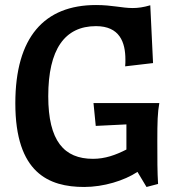

<svg xmlns="http://www.w3.org/2000/svg" viewBox="-20 -732 697 764"><path d="M614 -322H352L361 -231L483 -237V-137C440 -115 398 -100 350 -100C235 -100 172 -171 172 -349C172 -535 237 -628 362 -628C456 -628 479 -564 479 -495C479 -486 479 -477 478 -468L589 -481L578 -711C551 -703 529 -700 508 -700C465 -700 427 -712 362 -712C156 -712 41 -584 41 -321C41 -44 174 12 315 12C392 12 474 -13 527 -48L563 12L609 0C606 -49 606 -94 606 -171C606 -246 607 -284 614 -322Z"/></svg>

Font: CantoraOne
Style: Regular
Weight: 400
Designer: Pablo Impallari, Rodrigo Fuenzalida
Foundry: Pablo Impallari
Version: Version 1.001